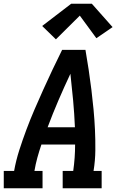

<svg xmlns="http://www.w3.org/2000/svg" viewBox="-27 -1000 647 1020"><path d="M-7 0V-92H48Q58 -148 75.5 -202.5Q93 -257 113 -310.5Q133 -364 156 -417.5Q179 -471 203 -524Q227 -577 252 -630Q277 -683 303 -735H427Q436 -683 444 -630Q452 -577 458.5 -524Q465 -471 470 -418Q475 -365 477.5 -311Q480 -257 479.5 -202Q479 -147 470 -92H513V0H306V-92H362Q367 -127 369.5 -162Q372 -197 372 -232H193Q181 -197 171.5 -162.5Q162 -128 156 -92H199V0ZM371 -324Q368 -396 361.5 -466.5Q355 -537 347 -608Q314 -538 283.5 -467Q253 -396 226 -324ZM270 -791 197 -862 351 -980H461L571 -856L485 -797L397 -917Z"/></svg>

Font: Iosevka Curly Slab SmBdEx
Style: Italic
Weight: 600
Width: 7
Italic angle: -9°
Monospace: yes
Designer: Belleve Invis
Foundry: Belleve Invis
Version: Version 11.1.0; ttfautohint (v1.8.3)